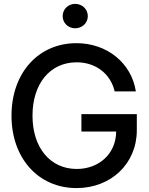

<svg xmlns="http://www.w3.org/2000/svg" viewBox="-20 -963 772 995"><path d="M376.5 11.7C555.2 11.7 689 -114.7 689 -288.1V-371.6H401.9V-281.2H582C581.1 -165.5 492.2 -87.4 377.9 -87.4C239.7 -87.4 148.4 -198.2 148.4 -363.3C148.4 -529.3 239.3 -640.1 377.4 -640.1C477.5 -640.1 553.7 -579.1 574.2 -489.3H684.1C661.1 -637.2 534.2 -739.3 376 -739.3C181.2 -739.3 39.6 -587.4 39.6 -363.3C39.6 -142.6 179.2 11.7 376.5 11.7ZM369.6 -816.4C406.2 -816.4 435.1 -844.2 435.1 -879.4C435.1 -915 406.2 -942.9 369.6 -942.9C333 -942.9 304.7 -915 304.7 -879.4C304.7 -844.2 333 -816.4 369.6 -816.4Z"/></svg>

Font: Inteeer Medium
Style: Regular
Weight: 500
Designer: Rasmus Andersson
Foundry: rsms
Version: Version 4.001;Glyphs 3.4 (3402)